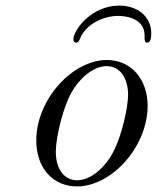

<svg xmlns="http://www.w3.org/2000/svg" viewBox="-20 -657 562 688"><path d="M522 -538C522 -597 473 -637 408 -637C306 -637 243 -548 243 -516C243 -507 249 -504 253 -504C260 -504 265 -513 267 -519C287 -569 348 -600 404 -600C439 -600 498 -587 498 -531V-520C498 -511 500 -504 508 -504C519 -504 522 -521 522 -538ZM110 -154C110 -51 173 11 256 11C380 11 509 -131 509 -278C509 -373 450 -442 363 -442C239 -442 110 -300 110 -154ZM180 -114C180 -164 206 -275 238 -329C275 -390 323 -420 362 -420C411 -420 439 -376 439 -317C439 -274 417 -171 385 -111C356 -56 305 -11 256 -11C217 -11 180 -42 180 -114Z"/></svg>

Font: CMU Serif
Style: Italic
Weight: 500
Italic angle: -14.04°
Version: Version 0.7.0